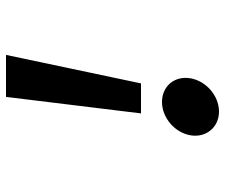

<svg xmlns="http://www.w3.org/2000/svg" viewBox="-75 -665 750 640"><g transform="rotate(-90 300.0 -345.0)"><path d="M242 -250H342L437 -700H297ZM169 -85C160 -33 196 10 248 10C301 10 350 -33 359 -85C368 -138 333 -180 280 -180C228 -180 178 -138 169 -85Z"/></g></svg>

Font: CommitMono
Style: Bold Italic
Weight: 700
Monospace: yes
Designer: Eigil Nikolajsen
Foundry: Eigil Nikolajsen
Version: Version 1.143